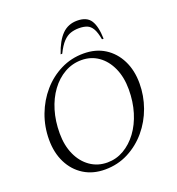

<svg xmlns="http://www.w3.org/2000/svg" viewBox="-153 -987 1035 1121"><g transform="rotate(-20 364.5 -426.5)"><path d="M309 10Q234 10 178 -25Q122 -60 91 -122Q60 -184 60 -265Q60 -346 87.5 -419Q115 -492 164 -548.5Q213 -605 278.5 -637.5Q344 -670 420 -670Q496 -670 551.5 -635Q607 -600 638 -538Q669 -476 669 -395Q669 -318 643 -245.5Q617 -173 568.5 -115.5Q520 -58 454 -24Q388 10 309 10ZM336 -24Q391 -24 438.5 -51.5Q486 -79 522 -127.5Q558 -176 578 -241.5Q598 -307 598 -383Q598 -459 572 -516.5Q546 -574 500.5 -606Q455 -638 396 -638Q339 -638 290.5 -610.5Q242 -583 206 -534Q170 -485 150.5 -420Q131 -355 131 -279Q131 -204 157 -146.5Q183 -89 229.5 -56.5Q276 -24 336 -24ZM294 -711Q320 -788 357.5 -825.5Q395 -863 451 -863Q511 -863 535 -825.5Q559 -788 561 -711H551Q543 -756 529.5 -779Q516 -802 495.5 -810Q475 -818 446 -818Q418 -818 394 -810Q370 -802 348 -779Q326 -756 304 -711Z"/></g></svg>

Font: Spectral SC Light
Style: Italic
Weight: 300
Italic angle: -10°
Designer: Jean-Baptiste Levee
Foundry: Production Type
Version: Version 2.001